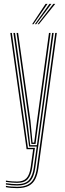

<svg xmlns="http://www.w3.org/2000/svg" viewBox="-20 -770 336 991"><path d="M68.2 201Q52.8 201 37.5 199.8Q22.2 198.5 10.5 196V189.2Q23.8 191.8 38.8 193Q53.8 194.2 68.2 194.2Q102.2 194.2 123.1 183.4Q144 172.5 155 150.8Q166 129 170.2 97L265.2 -600H273.2L178.2 98Q173.8 130.5 162.4 153.6Q151 176.8 128.6 188.9Q106.2 201 68.2 201ZM68.2 173.8Q56.8 173.8 41.8 172.5Q26.8 171.2 10.5 168.8V162Q28.2 165.2 43.6 166.1Q59 167 68.2 167Q100.8 167 116.9 149.6Q133 132.2 138.5 92.5L151.2 0H117.2L33.2 -600H41.2L124.2 -6.8H160.2L146.5 93.8Q141 133 124.2 153.4Q107.5 173.8 68.2 173.8ZM68.2 187.5Q55 187.5 40 186.2Q25 185 10.5 182.5V175.5Q25.2 178 40.2 179.2Q55.2 180.5 68.2 180.5Q112.2 180.5 130.6 158.2Q149 136 154.5 94.8L169.5 -13.5H130.2L115.2 -129.8L49.2 -600H57.5L122.5 -135.8L136 -20.5H170.5L249 -600H257L162.2 95.8Q155.8 144.5 134 166Q112.2 187.5 68.2 187.5ZM142 -27.2 129.8 -141.8 65.5 -600H73.5L137 -148L148 -34H156.5L171 -146L232.8 -600H241L177.8 -135.8L163.5 -27.2ZM145.8 -645 215.2 -750H225.2L152.8 -645ZM173.8 -645 255.2 -750H265.2L180.8 -645ZM159.8 -645 235.2 -750H245.2L166.8 -645Z"/></svg>

Font: Big Shoulders Inline Text Thin
Style: Regular
Weight: 100
Designer: Patric King
Foundry: XO Type Co
Version: Version 2.002